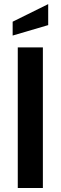

<svg xmlns="http://www.w3.org/2000/svg" viewBox="-20 -936 302 956"><path d="M68.5 0V-700H193.5V0ZM43 -759V-828L220 -915.5V-811Z"/></svg>

Font: Cabin
Style: Bold
Weight: 700
Width: 4
Designer: Pablo Impallari
Foundry: Pablo Impallari. http://www.impallari.com Igino Marini. http://www.ikern.com
Version: Version 3.001